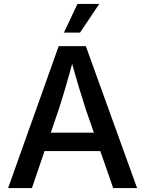

<svg xmlns="http://www.w3.org/2000/svg" viewBox="-20 -964 744 984"><path d="M21.5 0 280.8 -727.5H419.9L682.6 0H560.1L419.9 -402.8Q403.3 -453.6 383.3 -520.3Q363.3 -586.9 337.4 -680.7H361.8Q336.4 -586.4 316.7 -519Q296.9 -451.7 280.8 -402.8L143.6 0ZM164.1 -189.9V-284.2H540V-189.9ZM307.6 -796.9 377 -943.8H488.8L390.1 -796.9Z"/></svg>

Font: V-Inter
Style: Medium-500
Weight: 500
Designer: Rasmus Andersson
Foundry: rsms
Version: Version 4.000;git-4146feb